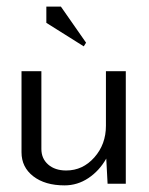

<svg xmlns="http://www.w3.org/2000/svg" viewBox="-20 -555 450 580"><path d="M233 -415 120 -486V-535H164L240 -426ZM360 0H305L301 -76Q280 -39 247 -17Q214 5 175 5Q116 5 80.5 -22.5Q45 -50 45 -95V-340H105V-105Q105 -76 125.5 -58Q146 -40 180 -40Q230 -40 265 -79.5Q300 -119 300 -175V-340H360Z"/></svg>

Font: Glametrix
Style: Regular
Weight: 500
Designer: gluk
Foundry: gluk
Version: Version 0.40